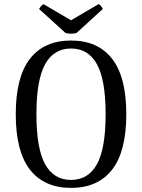

<svg xmlns="http://www.w3.org/2000/svg" viewBox="-20 -905 694 938"><path d="M327 13Q196 13 126.5 -76Q57 -165 57 -347Q57 -529 126.5 -618Q196 -707 327 -707Q458 -707 527.5 -618Q597 -529 597 -347Q597 -165 527.5 -76Q458 13 327 13ZM327 -26Q411 -26 453.5 -102.5Q496 -179 496 -347Q496 -515 453.5 -591.5Q411 -668 327 -668Q243 -668 200.5 -591.5Q158 -515 158 -347Q158 -179 200.5 -102.5Q243 -26 327 -26ZM354 -744Q348 -742 337.5 -741Q327 -740 316.5 -741Q306 -742 300 -744L171 -861Q173 -866 180 -874Q187 -882 192 -885L327 -806L462 -885Q468 -882 474.5 -874Q481 -866 482 -861Z"/></svg>

Font: Arima Medium
Style: Regular
Weight: 500
Designer: Joana Correia and Natanael Gama
Foundry: NDISCOVER
Version: Version 1.101;gftools[0.9.23]